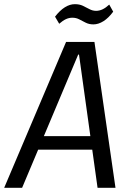

<svg xmlns="http://www.w3.org/2000/svg" viewBox="-50 -901 620 921"><path d="M267 -700H403L504 0H418L329 -639H325L56 0H-30ZM125 -248H418L409 -183H116ZM214 -821Q237 -851 261 -866Q285 -881 309 -881Q331 -881 347 -873.5Q363 -866 378.5 -857.5Q394 -849 411 -849Q427 -849 442.5 -856.5Q458 -864 474 -879L493 -845Q471 -815 446.5 -799.5Q422 -784 398 -784Q377 -784 360.5 -792.5Q344 -801 329.5 -808.5Q315 -816 297 -816Q281 -816 266 -809Q251 -802 234 -787Z"/></svg>

Font: Pathway Extreme SemiCondensed
Style: Italic
Weight: 400
Width: 4
Italic angle: -8°
Version: Version 1.001;gftools[0.9.26]